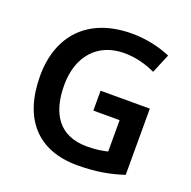

<svg xmlns="http://www.w3.org/2000/svg" viewBox="-129 -852 985 989"><g transform="rotate(20 363.0 -357.0)"><path d="M378 -392V-283H522V-111C492 -104 460 -98 409 -98C254 -98 192 -204 192 -356C192 -514 282 -616 428 -616C492 -616 553 -598 599 -576L643 -681C583 -707 509 -724 431 -724C193 -724 59 -581 59 -358C59 -123 179 10 395 10C496 10 572 -4 648 -29V-392Z"/></g></svg>

Font: Noto Sans Bamum SemiBold
Style: Regular
Weight: 600
Designer: Monotype Design Team
Foundry: Monotype Imaging Inc.
Version: Version 2.002